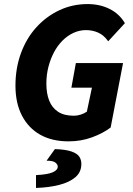

<svg xmlns="http://www.w3.org/2000/svg" viewBox="-20 -683 656 944"><path d="M317 12Q236 12 178 -20.5Q120 -53 88 -114.5Q56 -176 56 -262Q56 -348 83 -421.5Q110 -495 158.5 -548.5Q207 -602 271.5 -632.5Q336 -663 411 -663Q471 -663 519 -639Q567 -615 594 -569L512 -480Q491 -510 463 -522.5Q435 -535 403 -535Q371 -535 341.5 -521.5Q312 -508 287.5 -483.5Q263 -459 245.5 -426Q228 -393 218 -354Q208 -315 208 -272Q208 -223 222 -188Q236 -153 265.5 -133.5Q295 -114 343 -114Q360 -114 377 -119.5Q394 -125 407 -134L432 -252H331L353 -373H585L524 -56Q487 -28 433 -8Q379 12 317 12ZM157 241V178Q215 175 239.5 164Q264 153 264 136Q264 126 252.5 116.5Q241 107 209 107L250 50Q304 52 332 62Q360 72 370 87.5Q380 103 380 123Q380 163 351 188Q322 213 271.5 226Q221 239 157 241Z"/></svg>

Font: Source Sans 3 ExtraLight ExtraBold
Style: Italic
Weight: 800
Italic angle: -11°
Version: Version 3.052;hotconv 1.1.0;makeotfexe 2.6.0